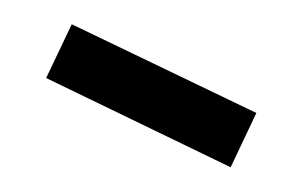

<svg xmlns="http://www.w3.org/2000/svg" viewBox="-20 -734 246 156"><path d="M188.3 -642.2 167.4 -598.1 17.5 -670.6 38.3 -714.3Z"/></svg>

Font: Marapfhont
Style: Book
Weight: 400
Version: Version 0.15